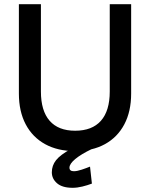

<svg xmlns="http://www.w3.org/2000/svg" viewBox="-20 -710 715 915"><path d="M337 10Q255 10 195 -23Q135 -56 102.5 -117.5Q70 -179 70 -264V-690H175V-274Q175 -182 216.5 -134.5Q258 -87 338 -87Q419 -87 461 -134.5Q503 -182 503 -274V-690H605V-264Q605 -179 572.5 -117.5Q540 -56 480 -23Q420 10 337 10ZM326 185Q277 185 252 163.5Q227 142 227 111Q227 79 247 53.5Q267 28 318 0H418Q366 25 338.5 48Q311 71 311 89Q311 106 332 106Q347 106 369.5 98.5Q392 91 409 84L418 165Q397 173 372.5 179Q348 185 326 185Z"/></svg>

Font: Radio Canada Big
Style: Regular
Weight: 400
Designer: Étienne Aubert Bonn
Foundry: Coppers and Brasses
Version: Version 1.001